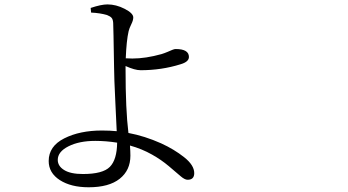

<svg xmlns="http://www.w3.org/2000/svg" viewBox="-20 -791 1540 849"><path d="M346.7 -21.5Q434.6 -21.5 465.8 -53.2Q497.1 -85 498 -160.2Q448.2 -168 401.4 -168Q330.1 -168 282.7 -144Q235.4 -120.1 235.4 -84Q235.4 -56.6 263.7 -39.1Q292 -21.5 346.7 -21.5ZM535.2 -499V-486.3Q535.2 -304.7 547.9 -203.1Q620.1 -189.5 692.4 -157.2Q750 -130.9 794.4 -95.7Q838.9 -60.5 838.9 -25.4Q838.9 3.9 809.6 3.9Q796.9 3.9 778.8 -11.7Q760.7 -27.3 726.6 -56.2Q692.4 -85 652.3 -107.4Q607.4 -132.8 554.7 -147.5Q556.6 -122.1 556.6 -102.5Q556.6 -38.1 509.3 -0.5Q461.9 37.1 372.1 37.1Q293.9 37.1 244.6 5.4Q195.3 -26.4 195.3 -79.1Q195.3 -144.5 264.2 -179.2Q333 -213.9 430.7 -213.9Q466.8 -213.9 496.1 -210.9Q496.1 -218.8 490.2 -335.4Q484.4 -452.1 484.4 -493.2Q481.4 -677.7 480.5 -689.5Q479.5 -705.1 473.6 -711.9Q467.8 -718.8 453.1 -724.6Q422.9 -733.4 382.8 -735.4L380.9 -755.9Q427.7 -771.5 455.1 -771.5Q493.2 -771.5 531.2 -752Q569.3 -732.4 569.3 -713.9Q569.3 -701.2 560.5 -683.6Q551.8 -666 548.8 -653.3Q539.1 -611.3 536.1 -533.2Q546.9 -532.2 565.4 -532.2Q624 -532.2 694.3 -551.8Q707 -555.7 720.7 -561.5Q734.4 -567.4 742.7 -570.8Q751 -574.2 756.8 -574.2Q815.4 -574.2 815.4 -539.1Q815.4 -517.6 778.3 -506.8Q694.3 -480.5 601.6 -480.5Q576.2 -480.5 535.2 -499Z"/></svg>

Font: Bpmf Zihi Serif Regular
Style: Regular
Weight: 400
Foundry: But Ko
Version: Version 1.320